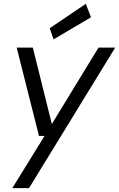

<svg xmlns="http://www.w3.org/2000/svg" viewBox="-20 -760 620 1000"><path d="M44 220 212 -52H183L67 -512H151L250 -114L493 -512H580L131 220ZM259 -555 239 -613 427 -740 454 -670Z"/></svg>

Font: DM Sans 12pt
Style: Italic
Weight: 400
Italic angle: -10°
Version: Version 4.004;gftools[0.9.30]